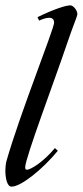

<svg xmlns="http://www.w3.org/2000/svg" viewBox="-68 -690 309 717"><path d="M183 -529C204 -591 221 -631 221 -636C221 -654 204 -670 195 -670C179 -670 138 -658 72 -626L78 -613C100 -623 134 -634 134 -605C134 -583 5 -261 -44 -88C-47 -78 -48 -58 -48 -53C-48 -30 -43 7 -25 7C11 7 91 -58 148 -127L137 -137C93 -84 47 -57 33 -56C28 -56 26 -59 26 -65C26 -99 134 -384 183 -529Z"/></svg>

Font: Romanesco
Style: Regular
Weight: 400
Designer: Astigmatic (AOETI)
Foundry: Astigmatic (AOETI)
Version: Version 1.000